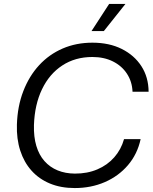

<svg xmlns="http://www.w3.org/2000/svg" viewBox="-20 -958 786 988"><path d="M364.6 9.7Q292.9 9.7 236.6 -13.7Q180.4 -37.1 141.9 -80.3Q103.4 -123.4 84.1 -183.4Q64.7 -243.3 67 -317Q70 -411.6 100 -489.1Q130 -566.7 181.3 -622.4Q232.6 -678.1 302.4 -708.3Q372.1 -738.4 455.7 -738.4Q541.9 -738.4 606.4 -706.2Q670.9 -674 707.5 -617.6Q744.1 -561.1 744.7 -486.1H662Q659.7 -538.6 633.1 -578.9Q606.6 -619.3 560.9 -642Q515.3 -664.7 455.4 -664.7Q366.9 -664.7 300.5 -621.1Q234.1 -577.6 196.3 -498.9Q158.4 -420.3 154.7 -314.7Q153 -253.9 166.9 -207.4Q180.7 -160.9 208.8 -129.1Q236.9 -97.4 276.6 -81.2Q316.3 -65 365.3 -64.7Q429.3 -64.4 480.9 -86.4Q532.6 -108.3 567.9 -148.5Q603.3 -188.7 618.3 -242.1H703.7Q686.9 -164.7 638.4 -108.1Q589.9 -51.4 519.3 -20.9Q448.7 9.7 364.6 9.7ZM450.9 -798.1 541.7 -937.9H625.6L514.3 -798.1Z"/></svg>

Font: Mona Sans ExtraLight
Style: Italic
Weight: 200
Italic angle: -11.6951°
Designer: Deni Anggara
Foundry: GitHub
Version: Version 2.000